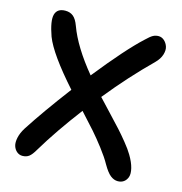

<svg xmlns="http://www.w3.org/2000/svg" viewBox="-107 -768 864 913"><g transform="rotate(15 325.5 -312.0)"><path d="M84 47.9Q68.4 47.9 56.4 37.8Q44.4 27.8 39.3 11.5Q34.2 -4.9 39.3 -29.3Q44.4 -53.7 61 -80.1Q125.5 -180.2 228 -315.9Q101.6 -457.5 71.8 -535.2Q45.9 -607.9 54.9 -639.9Q64 -671.9 104 -671.9Q127.4 -671.9 143.1 -658.9Q158.7 -646 169.9 -615.2Q204.6 -520 298.8 -405.8Q426.8 -566.4 502.9 -636.2Q523.4 -656.2 535.9 -663.1Q548.3 -669.9 563 -669.9Q578.6 -669.9 591.1 -658.9Q603.5 -647.9 609.1 -631.1Q614.7 -614.3 607.7 -591.3Q600.6 -568.4 579.1 -546.9Q474.1 -443.8 374 -319.8Q391.6 -300.8 432.1 -257.8Q472.7 -214.8 491.9 -193.6Q511.2 -172.4 535.6 -142.3Q560.1 -112.3 573.2 -89.8Q592.8 -57.1 599.4 -30Q606 -2.9 600.3 13.2Q594.7 29.3 582.5 38.1Q570.3 46.9 553.2 46.9Q534.2 46.9 516.8 33.2Q499.5 19.5 479 -16.1Q462.4 -46.4 431.9 -86.2Q401.4 -126 376 -154.8Q350.6 -183.6 305.2 -232.9Q209.5 -106.9 145 1Q129.4 28.3 116.2 38.1Q103 47.9 84 47.9Z"/></g></svg>

Font: Shantell Sans Bouncy
Style: Regular
Weight: 500
Designer: Stephen Nixon, Anya Danilova, Shantell Martin
Foundry: Arrow Type
Version: Version 1.006;[9816181b4]